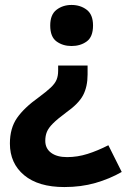

<svg xmlns="http://www.w3.org/2000/svg" viewBox="-20 -576 517 776"><path d="M334 -275Q334 -226 316 -191.5Q298 -157 247 -121Q212 -95 194 -77Q176 -59 169.5 -43Q163 -27 163 -7Q163 24 186.5 41.5Q210 59 251 59Q293 59 334 46Q375 33 418 11L472 119Q423 147 365.5 163.5Q308 180 240 180Q135 180 77.5 132Q20 84 20 4Q20 -58 49 -99.5Q78 -141 137 -183Q168 -206 185 -222Q202 -238 208.5 -253.5Q215 -269 215 -290V-311H334ZM356 -473Q356 -427 330.5 -408.5Q305 -390 269 -390Q234 -390 208.5 -408.5Q183 -427 183 -473Q183 -517 208.5 -536.5Q234 -556 269 -556Q305 -556 330.5 -536.5Q356 -517 356 -473Z"/></svg>

Font: Noto Sans Georgian Bold
Style: Regular
Weight: 700
Designer: Monotype Design Team, Akaki Razmadze
Foundry: Google LLC
Version: Version 2.005; ttfautohint (v1.8.4.7-5d5b)